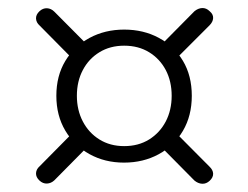

<svg xmlns="http://www.w3.org/2000/svg" viewBox="-20 -570 616 477"><path d="M78.5 -157Q70 -149.5 69.5 -139.8Q69 -130 78 -121.5Q86.5 -113.5 96.8 -114Q107 -114.5 115 -122L204 -212L166.5 -246ZM78 -542Q69 -533.5 69.5 -523.8Q70 -514 78.5 -506.5L166.5 -417.5L202.5 -453L115 -541Q107 -549 96.8 -549.5Q86.5 -550 78 -542ZM501 -542Q492.5 -550.5 482.2 -550Q472 -549.5 463 -542L374 -452L411 -417.5L500.5 -507Q509 -515.5 509.5 -525Q510 -534.5 501 -542ZM501 -121Q510 -129.5 509.5 -138.8Q509 -148 500.5 -156L412 -245L375 -210.5L463 -121.5Q472 -114 482.2 -113.5Q492.5 -113 501 -121ZM288 -166Q336 -166 374.2 -186.8Q412.5 -207.5 434.5 -245Q456.5 -282.5 456.5 -332Q456.5 -382 434.5 -418.8Q412.5 -455.5 374.5 -476Q336.5 -496.5 288.5 -496.5Q241 -496.5 202.8 -476Q164.5 -455.5 142.2 -418.5Q120 -381.5 120 -332Q120 -283 142.2 -245.5Q164.5 -208 202.5 -187Q240.5 -166 288 -166ZM288.5 -207Q253.5 -207 227 -223.5Q200.5 -240 185.8 -268.2Q171 -296.5 171 -332Q171 -368 185.8 -396Q200.5 -424 227 -440.2Q253.5 -456.5 288.5 -456.5Q324 -456.5 350.5 -440.2Q377 -424 391.8 -396Q406.5 -368 406.5 -332Q406.5 -296.5 391.8 -268.2Q377 -240 350.5 -223.5Q324 -207 288.5 -207Z"/></svg>

Font: Fraunces 12pt
Style: Regular
Weight: 400
Version: Version 1.000;[b76b70a41]